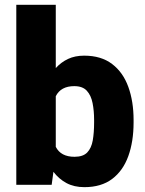

<svg xmlns="http://www.w3.org/2000/svg" viewBox="-20 -770 603 800"><path d="M536.6 -270V-259.8Q536.6 -180.2 514.6 -119.4Q492.7 -58.6 447.3 -24.4Q401.9 9.8 331.5 9.8Q288.6 9.8 256.8 -7.3Q225.1 -24.4 202.6 -54.2L195.3 0H47.9V-750H212.4V-486.3Q234.4 -510.7 263.4 -524.4Q292.5 -538.1 330.6 -538.1Q401.4 -538.1 447 -503.4Q492.7 -468.8 514.6 -408.2Q536.6 -347.7 536.6 -270ZM372.1 -259.8V-270Q372.1 -308.6 365.7 -340.6Q359.4 -372.6 341.8 -391.8Q324.2 -411.1 289.6 -411.1Q233.4 -411.1 212.4 -369.1V-158.2Q233.4 -116.7 290.5 -116.7Q326.2 -116.7 343.5 -134.8Q360.8 -152.8 366.5 -185.1Q372.1 -217.3 372.1 -259.8Z"/></svg>

Font: Vazirmatn UI FD Black
Style: Regular
Weight: 900
Designer: Saber Rastikerdar
Foundry: Saber Rastikerdar
Version: Version 33.003